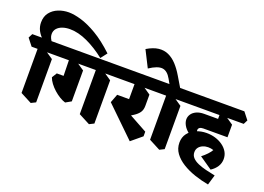

<svg xmlns="http://www.w3.org/2000/svg" viewBox="-228 -1459 2892 2107"><g transform="rotate(20 1218.5 -405.5)"><path d="M92 -651Q52 -686 29 -729.5Q6 -773 6 -825Q6 -894 42 -940Q78 -986 135.5 -1009Q193 -1032 257 -1032Q318 -1032 402 -1007.5Q486 -983 589 -922.5Q692 -862 808 -753L751 -679Q646 -762 537.5 -812.5Q429 -863 332 -863Q284 -863 245 -849.5Q206 -836 182.5 -809.5Q159 -783 159 -744Q159 -720 169 -698.5Q179 -677 198 -651ZM202 46 70 -23V-599L136 -568L256 -486V19ZM0 -538 -65 -621 -40 -670H316L381 -587L356 -538Z M882 46 750 -23V-599L816 -568L936 -486V19ZM555 -88Q523 -97 487 -119Q451 -141 418 -170.5Q385 -200 360 -233.5Q335 -267 324 -299L360 -357H553L620 -315V-125ZM620 -195 442 -237 434 -599 500 -568 620 -486ZM316 -538 251 -621 276 -670H1006L1071 -587L1046 -538Z M1367 69 1025 -263 1063 -363H1222L1193 -252L1491 -88V-34ZM1214 -159 1092 -271Q1119 -285 1144 -298.5Q1169 -312 1185.5 -327.5Q1202 -343 1202 -361V-599L1275 -568L1395 -486V-354Q1395 -307 1373.5 -276.5Q1352 -246 1311.5 -220Q1271 -194 1214 -159ZM1006 -538 941 -621 966 -670H1511L1576 -587L1551 -538Z M1605 -593 1532 -723Q1490 -798 1432.5 -805Q1375 -812 1280 -749L1183 -941Q1258 -986 1320 -993Q1382 -1000 1434.5 -976Q1487 -952 1531.5 -904Q1576 -856 1615 -790L1705 -639ZM1703 46 1571 -23V-599L1637 -568L1757 -486V19ZM1511 -538 1446 -621 1471 -670H1827L1892 -587L1867 -538Z M2336 221Q2254 206 2173.5 179Q2093 152 2027.5 111.5Q1962 71 1923 17.5Q1884 -36 1884 -104Q1884 -168 1918 -212.5Q1952 -257 2008.5 -281Q2065 -305 2131 -305Q2184 -305 2232.5 -290.5Q2281 -276 2319.5 -248.5Q2358 -221 2380.5 -183.5Q2403 -146 2403 -99Q2403 -51 2377.5 -11Q2352 29 2307 58L2159 -44Q2193 -70 2222 -101Q2251 -132 2262 -154Q2232 -164 2200 -164Q2166 -164 2137 -151.5Q2108 -139 2091 -116.5Q2074 -94 2074 -62Q2074 -24 2099 2.5Q2124 29 2166.5 47.5Q2209 66 2262 79Q2315 92 2371 103ZM2032 -185Q1978 -208 1941.5 -239Q1905 -270 1886.5 -304Q1868 -338 1868 -370Q1868 -402 1886.5 -430Q1905 -458 1942 -475.5Q1979 -493 2034 -493H2263L2360 -339H2077Q2049 -339 2035 -328Q2021 -317 2021 -300Q2021 -284 2035 -266Q2049 -248 2077 -233ZM1827 -538 1762 -621 1787 -670H2437L2502 -587L2477 -538ZM2360 -339 2194 -411V-599L2240 -568L2360 -486Z"/></g></svg>

Font: Eczar ExtraBold
Style: Regular
Weight: 800
Designer: Vaibhav Singh
Foundry: Rosetta Type Foundry
Version: Version 2.000